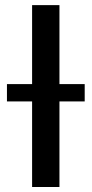

<svg xmlns="http://www.w3.org/2000/svg" viewBox="-20 -748 367 768"><path d="M217.8 -727.5V0H108.4V-727.5ZM7.8 -342.3V-411.6H318.8V-342.3Z"/></svg>

Font: Inter 28pt Medium
Style: Regular
Weight: 500
Designer: Rasmus Andersson
Foundry: rsms
Version: Version 4.001;git-66647c0bb